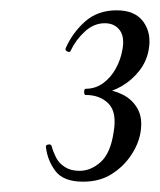

<svg xmlns="http://www.w3.org/2000/svg" viewBox="-20 -749 310 372"><path d="M176 -568V-577Q199 -575 218 -565.5Q237 -556 247 -537.5Q257 -519 252 -491Q248 -469 233.5 -447.5Q219 -426 196 -411.5Q173 -397 141 -397Q103 -397 87.5 -417.5Q72 -438 69 -464Q68 -468 73.5 -469Q79 -470 80 -466Q83 -455 88.5 -444Q94 -433 105.5 -425.5Q117 -418 134 -418Q156 -418 175 -435Q194 -452 200 -492Q207 -531 190.5 -548Q174 -565 146 -565Q143 -565 143 -571Q143 -577 146 -577Q165 -577 180 -588Q195 -599 204.5 -616.5Q214 -634 217 -652Q222 -677 212 -690.5Q202 -704 183 -704Q162 -704 144.5 -688Q127 -672 117 -651Q116 -647 111 -649Q106 -651 107 -655Q120 -685 144.5 -707Q169 -729 206 -729Q242 -729 258 -706.5Q274 -684 268 -652Q264 -630 250 -612Q236 -594 216.5 -582.5Q197 -571 176 -568Z"/></svg>

Font: Cormorant Light Medium
Style: Italic
Weight: 500
Italic angle: -10°
Version: Version 4.000